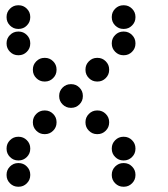

<svg xmlns="http://www.w3.org/2000/svg" viewBox="-20 -715 640 730"><path d="M49 -695Q31 -695 18 -682Q5 -669 5 -651V-649Q5 -631 18 -618Q31 -605 49 -605H51Q69 -605 82 -618Q95 -631 95 -649V-651Q95 -669 82 -682Q69 -695 51 -695ZM449 -695Q431 -695 418 -682Q405 -669 405 -651V-649Q405 -631 418 -618Q431 -605 449 -605H451Q469 -605 482 -618Q495 -631 495 -649V-651Q495 -669 482 -682Q469 -695 451 -695ZM49 -595Q31 -595 18 -582Q5 -569 5 -551V-549Q5 -531 18 -518Q31 -505 49 -505H51Q69 -505 82 -518Q95 -531 95 -549V-551Q95 -569 82 -582Q69 -595 51 -595ZM449 -595Q431 -595 418 -582Q405 -569 405 -551V-549Q405 -531 418 -518Q431 -505 449 -505H451Q469 -505 482 -518Q495 -531 495 -549V-551Q495 -569 482 -582Q469 -595 451 -595ZM149 -495Q131 -495 118 -482Q105 -469 105 -451V-449Q105 -431 118 -418Q131 -405 149 -405H151Q169 -405 182 -418Q195 -431 195 -449V-451Q195 -469 182 -482Q169 -495 151 -495ZM349 -495Q331 -495 318 -482Q305 -469 305 -451V-449Q305 -431 318 -418Q331 -405 349 -405H351Q369 -405 382 -418Q395 -431 395 -449V-451Q395 -469 382 -482Q369 -495 351 -495ZM249 -395Q231 -395 218 -382Q205 -369 205 -351V-349Q205 -331 218 -318Q231 -305 249 -305H251Q269 -305 282 -318Q295 -331 295 -349V-351Q295 -369 282 -382Q269 -395 251 -395ZM149 -295Q131 -295 118 -282Q105 -269 105 -251V-249Q105 -231 118 -218Q131 -205 149 -205H151Q169 -205 182 -218Q195 -231 195 -249V-251Q195 -269 182 -282Q169 -295 151 -295ZM349 -295Q331 -295 318 -282Q305 -269 305 -251V-249Q305 -231 318 -218Q331 -205 349 -205H351Q369 -205 382 -218Q395 -231 395 -249V-251Q395 -269 382 -282Q369 -295 351 -295ZM49 -195Q31 -195 18 -182Q5 -169 5 -151V-149Q5 -131 18 -118Q31 -105 49 -105H51Q69 -105 82 -118Q95 -131 95 -149V-151Q95 -169 82 -182Q69 -195 51 -195ZM449 -195Q431 -195 418 -182Q405 -169 405 -151V-149Q405 -131 418 -118Q431 -105 449 -105H451Q469 -105 482 -118Q495 -131 495 -149V-151Q495 -169 482 -182Q469 -195 451 -195ZM49 -95Q31 -95 18 -82Q5 -69 5 -51V-49Q5 -31 18 -18Q31 -5 49 -5H51Q69 -5 82 -18Q95 -31 95 -49V-51Q95 -69 82 -82Q69 -95 51 -95ZM449 -95Q431 -95 418 -82Q405 -69 405 -51V-49Q405 -31 418 -18Q431 -5 449 -5H451Q469 -5 482 -18Q495 -31 495 -49V-51Q495 -69 482 -82Q469 -95 451 -95Z"/></svg>

Font: Doto Rounded Black
Style: Regular
Weight: 900
Monospace: yes
Version: Version 1.000